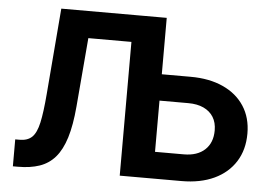

<svg xmlns="http://www.w3.org/2000/svg" viewBox="-51 -797 1221 866"><g transform="rotate(5 559.0 -364.0)"><path d="M36.8 0V-121.9H56.3Q92.8 -121.9 112.9 -141.4Q133 -160.8 143.4 -207.9Q153.8 -255.1 160.5 -338.4L192.4 -727.5H535.6V-605.6H325.5L299.1 -293.7Q291.9 -208.6 274.3 -151.9Q256.7 -95.2 227.8 -61.8Q198.8 -28.4 157.1 -14.2Q115.5 0 59.9 0ZM617.3 -472.1H800Q885.5 -472.1 947.6 -443.7Q1009.8 -415.4 1043.8 -363.1Q1077.8 -310.8 1077.8 -239.2Q1077.8 -165.8 1043.9 -112.1Q1010 -58.4 947.9 -29.2Q885.7 0 800 0H520.6V-727.5H669.8V-120.9H800Q861 -120.9 895.3 -152.7Q929.6 -184.5 929.6 -240.7Q929.6 -276.1 914.1 -301Q898.6 -325.9 869.7 -339.4Q840.8 -352.8 800 -352.8H617.3Z"/></g></svg>

Font: Adwaita Sans
Style: Regular
Weight: 400
Designer: Rasmus Andersson
Foundry: rsms
Version: Version 4.001;git-9221beed3